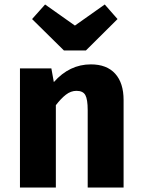

<svg xmlns="http://www.w3.org/2000/svg" viewBox="-20 -836 640 856"><path d="M69 0V-531H209L220 -470Q290 -549 385 -549Q456 -549 493.5 -507.5Q531 -466 531 -390V0H371V-345Q371 -393 360.5 -412Q350 -431 321 -431Q296 -431 274 -414Q252 -397 229 -367V0ZM447 -816 504 -751 363 -611H265L123 -751L181 -816L314 -722Z"/></svg>

Font: Qzxlaeiskcpccdgjqmyffctclhy
Style: Regular
Weight: 700
Monospace: yes
Designer: Carrois Corporate & Edenspiekermann
Foundry: Carrois Corporate GbR & Edenspiekermann AG
Version: Version 2.001